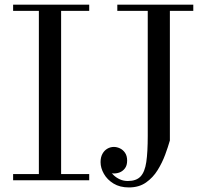

<svg xmlns="http://www.w3.org/2000/svg" viewBox="-20 -770 896 820"><path d="M36 0V-26.5H146V-723.5H36V-750H361V-723.5H241V-26.5H361V0ZM805.5 -750V-723.5H705.5V-170Q698 -143.5 685.5 -109.5Q673 -75.5 653.2 -43.5Q633.5 -11.5 603.5 9.5Q573.5 30.5 530.5 30.5Q492 30.5 465 14Q438 -2.5 423.8 -27.5Q409.5 -52.5 409.5 -77.5Q409.5 -98.5 417.5 -113Q425.5 -127.5 438.5 -135Q451.5 -142.5 466.5 -142.5Q479 -142.5 492 -136.5Q505 -130.5 514 -117.5Q523 -104.5 523 -84Q523 -63.5 513.5 -51Q504 -38.5 489.8 -33.2Q475.5 -28 460 -29.5Q456 -31 452.2 -35.5Q448.5 -40 447.5 -46.5Q453.5 -33.5 465 -22.2Q476.5 -11 492 -4Q507.5 3 526 3Q562 3 580.2 -16.2Q598.5 -35.5 604.8 -78Q611 -120.5 611 -190V-723.5H481V-750Z"/></svg>

Font: Bodoni Moda 9pt
Style: Regular
Weight: 400
Designer: Owen Earl
Foundry: indestructible type
Version: Version 2.005